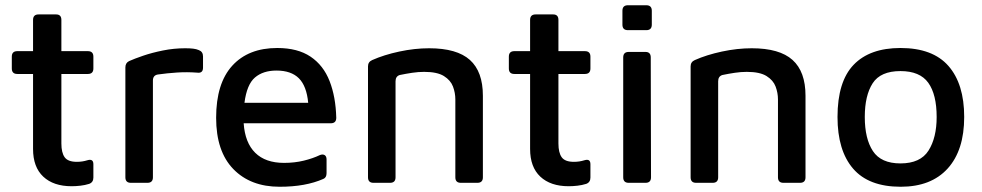

<svg xmlns="http://www.w3.org/2000/svg" viewBox="-20 -697 3743 732"><path d="M253 13Q184 13 145 -23.5Q106 -60 106 -129V-415H46Q25 -415 25 -436V-481Q25 -502 46 -502H106V-621Q106 -642 127 -642H194Q214 -642 214 -621V-502H315Q336 -502 336 -481V-436Q336 -415 315 -415H214V-150Q214 -115 226.5 -97.5Q239 -80 273 -80Q294 -80 313 -86Q336 -93 336 -71V-20Q336 -2 320 4Q304 9 286.5 11Q269 13 253 13Z M479 0Q458 0 458 -21V-440Q458 -457 472 -464Q492 -473 525.5 -484.5Q559 -496 601 -504.5Q643 -513 686 -513Q704 -513 716.5 -511.5Q729 -510 738 -506Q754 -500 754 -482V-439Q754 -417 732 -420Q693 -423 655 -420.5Q617 -418 582 -413Q563 -410 563 -390V-21Q563 0 542 0Z M1046 15Q935 15 869.5 -52.5Q804 -120 804 -248Q804 -379 865.5 -446.5Q927 -514 1037 -514Q1115 -514 1164 -481Q1213 -448 1236.5 -388Q1260 -328 1262 -248Q1262 -227 1241 -227H909Q914 -153 953 -114.5Q992 -76 1063 -76Q1103 -76 1138 -84.5Q1173 -93 1200 -106Q1211 -110 1218 -105.5Q1225 -101 1225 -89V-37Q1225 -20 1213 -15Q1179 0 1137.5 7.5Q1096 15 1046 15ZM1034 -428Q983 -428 952 -401.5Q921 -375 912 -305H1155Q1149 -369 1119.5 -398.5Q1090 -428 1034 -428Z M1383 -444Q1383 -461 1399 -468Q1444 -488 1502.5 -500.5Q1561 -513 1616 -513Q1722 -513 1771.5 -468.5Q1821 -424 1821 -332V-21Q1821 0 1800 0H1737Q1716 0 1716 -21V-318Q1716 -343 1707 -367Q1698 -391 1672.5 -407Q1647 -423 1597 -423Q1575 -423 1551.5 -419.5Q1528 -416 1504 -411Q1488 -406 1488 -387V-21Q1488 0 1467 0H1404Q1383 0 1383 -21Z M2148 13Q2079 13 2040 -23.5Q2001 -60 2001 -129V-415H1941Q1920 -415 1920 -436V-481Q1920 -502 1941 -502H2001V-621Q2001 -642 2022 -642H2089Q2109 -642 2109 -621V-502H2210Q2231 -502 2231 -481V-436Q2231 -415 2210 -415H2109V-150Q2109 -115 2121.5 -97.5Q2134 -80 2168 -80Q2189 -80 2208 -86Q2231 -93 2231 -71V-20Q2231 -2 2215 4Q2199 9 2181.5 11Q2164 13 2148 13Z M2374 -582Q2353 -582 2353 -603V-656Q2353 -677 2374 -677H2444Q2465 -677 2465 -656V-603Q2465 -582 2444 -582ZM2377 0Q2356 0 2356 -21V-478Q2356 -499 2377 -499H2441Q2461 -499 2461 -478L2462 -21Q2462 0 2441 0Z M2613 -444Q2613 -461 2629 -468Q2674 -488 2732.5 -500.5Q2791 -513 2846 -513Q2952 -513 3001.5 -468.5Q3051 -424 3051 -332V-21Q3051 0 3030 0H2967Q2946 0 2946 -21V-318Q2946 -343 2937 -367Q2928 -391 2902.5 -407Q2877 -423 2827 -423Q2805 -423 2781.5 -419.5Q2758 -416 2734 -411Q2718 -406 2718 -387V-21Q2718 0 2697 0H2634Q2613 0 2613 -21Z M3414 15Q3292 15 3232.5 -54Q3173 -123 3173 -251Q3173 -386 3234.5 -450Q3296 -514 3413 -514Q3536 -514 3596 -445.5Q3656 -377 3656 -251Q3656 -124 3593 -54.5Q3530 15 3414 15ZM3413 -74Q3489 -74 3520 -123Q3551 -172 3551 -251Q3551 -337 3519 -381.5Q3487 -426 3413 -426Q3337 -426 3307 -379.5Q3277 -333 3277 -251Q3277 -168 3308 -121Q3339 -74 3413 -74Z"/></svg>

Font: Pitagon Sans Medium
Style: Regular
Weight: 500
Designer: Travis Tran
Foundry: Pitagon
Version: Version 1.001; ttfautohint (v1.8.4.7-5d5b);gftools[0.9.26]